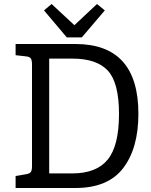

<svg xmlns="http://www.w3.org/2000/svg" viewBox="-20 -940 754 960"><path d="M389 -753H314L200 -888L238 -920L352 -814L465 -920L504 -888ZM575 -370Q575 -526 519.5 -586.5Q464 -647 342 -647H226V-73H342Q462 -73 518.5 -142Q575 -211 575 -370ZM58 -720H357Q672 -720 672 -371Q672 -199 596 -99.5Q520 0 357 0H58V-60L111 -69Q129 -72 134.5 -80.5Q140 -89 140 -109V-618Q140 -638 134.5 -647Q129 -656 111 -658L58 -664Z"/></svg>

Font: Enriqueta
Style: Regular
Weight: 400
Designer: Viviana Monsalve, Gustavo Ibarra
Foundry: Viviana Monsalve, Gustavo Ibarra
Version: Version 1.002